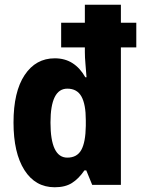

<svg xmlns="http://www.w3.org/2000/svg" viewBox="-20 -780 595 810"><path d="M211 10Q129 10 83 -62.5Q37 -135 37 -263Q37 -393 84 -463.5Q131 -534 211 -534Q254 -534 286 -513.5Q318 -493 340 -454H345Q343 -483 340.5 -510.5Q338 -538 338 -560V-580H238V-684H338V-760H490V-684H555V-580H490V0H369L344 -61H336Q312 -26 283.5 -8Q255 10 211 10ZM264 -115Q305 -115 323 -147.5Q341 -180 342 -249V-273Q342 -340 323.5 -373Q305 -406 264 -406Q193 -406 193 -263Q193 -115 264 -115Z"/></svg>

Font: Noto Sans Ethiopic Condensed ExtraBold
Style: Regular
Weight: 800
Width: 3
Designer: Monotype Design Team
Foundry: Monotype Imaging Inc.
Version: Version 2.102; ttfautohint (v1.8.4.7-5d5b)